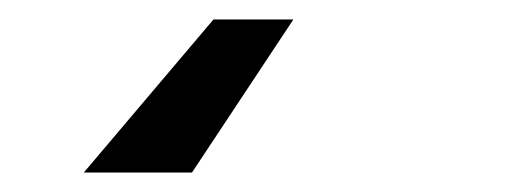

<svg xmlns="http://www.w3.org/2000/svg" viewBox="-20 -14 525 197"><path d="M66 163 199 6H281L177 163Z"/></svg>

Font: Coval
Style: ExtraBold Italic
Weight: 800
Foundry: Context Ltd
Version: Version 001.000